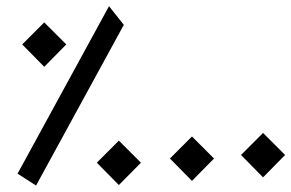

<svg xmlns="http://www.w3.org/2000/svg" viewBox="-20 -566 923 608"><path d="M94.2 21.5 372.1 -487.3 325.2 -546.4 35.6 -16.1ZM50.3 -425.3 120.1 -354.5 189.9 -425.3 120.1 -495.1ZM743.2 -75.2 813 -4.4 882.8 -75.2 813 -145ZM518.1 -64 587.9 6.8 657.7 -64 587.9 -133.8ZM286.6 -50.8 356.4 20 426.3 -50.8 356.4 -120.6Z"/></svg>

Font: SG Kara Light
Style: Regular
Weight: 400
Designer: Damoon Khanjanzadeh
Version: Version 1.000